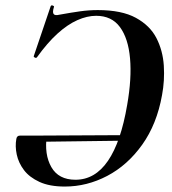

<svg xmlns="http://www.w3.org/2000/svg" viewBox="-20 -673 631 705"><path d="M218 12Q162 12 125 -5Q88 -22 68 -48.5Q48 -75 41.5 -105.5Q35 -136 40 -163Q42 -175 53 -175H152Q142 -106 168.5 -59.5Q195 -13 257 -13Q329 -13 376.5 -82.5Q424 -152 447 -288Q464 -385 457.5 -458.5Q451 -532 420.5 -573.5Q390 -615 333 -615Q300 -615 264 -599Q228 -583 191 -549.5Q154 -516 116 -463Q113 -459 108 -461.5Q103 -464 104 -467L166 -650Q168 -655 174 -652.5Q180 -650 178 -647Q172 -628 177 -621.5Q182 -615 198 -619Q242 -627 274.5 -631.5Q307 -636 339 -636Q427 -636 479 -607.5Q531 -579 554.5 -533Q578 -487 581.5 -432Q585 -377 575 -324Q556 -217 502 -141.5Q448 -66 373.5 -27Q299 12 218 12ZM94 -152 98 -175 482 -177 480 -157Z"/></svg>

Font: Cormorant Light
Style: Bold Italic
Weight: 700
Italic angle: -10°
Version: Version 4.000